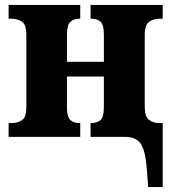

<svg xmlns="http://www.w3.org/2000/svg" viewBox="-20 -556 688 780"><path d="M582 204H641V-56H627Q602 -56 585 -69.5Q568 -83 568 -122V-415Q568 -455 586 -467.5Q604 -480 630 -480H641V-536H348V-480H351Q374 -480 388 -468Q402 -456 402 -416V-305H252V-415Q252 -455 266 -467.5Q280 -480 303 -480H306V-536H15V-480H26Q51 -480 69 -468Q87 -456 87 -416V-121Q87 -80 69.5 -68Q52 -56 26 -56H15V0H306V-56H303Q280 -56 266 -68Q252 -80 252 -121V-245H402V-121Q402 -80 388 -68Q374 -56 351 -56H348V0H489Q531 0 551 27Q571 54 577 137Z"/></svg>

Font: Noto Serif SemiCondensed Extra
Style: Regular
Weight: 800
Width: 4
Designer: Monotype Design Team
Foundry: Monotype Imaging Inc.
Version: Version 1.002